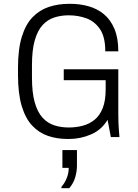

<svg xmlns="http://www.w3.org/2000/svg" viewBox="-20 -716 720 1003"><path d="M334 10Q278 10 231 -6Q184 -22 148.5 -59.5Q113 -97 93.5 -162Q74 -227 74 -326V-361Q74 -459 94 -524Q114 -589 150.5 -626.5Q187 -664 235.5 -680Q284 -696 341 -696H348Q397 -696 442 -683.5Q487 -671 522 -642.5Q557 -614 577.5 -566Q598 -518 598 -448H530Q530 -523 502.5 -563.5Q475 -604 432 -620Q389 -636 339 -636Q298 -636 263 -624.5Q228 -613 202 -584.5Q176 -556 161.5 -505Q147 -454 147 -376V-310Q147 -232 161.5 -181Q176 -130 202 -101.5Q228 -73 263 -61.5Q298 -50 339 -50Q377 -50 411.5 -59Q446 -68 473.5 -90Q501 -112 516.5 -151Q532 -190 532 -249V-297H313V-354H598V-122Q598 -70 601 -37Q604 -4 604 0H559L542 -90Q511 -38 456 -14Q401 10 340 10ZM301 267V260Q319 239 329 213.5Q339 188 339 161H306V68H382V150Q382 179 373 210Q364 241 342 267Z"/></svg>

Font: Chivo Medium ExtraLight
Style: Regular
Weight: 250
Version: Version 2.002